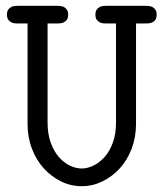

<svg xmlns="http://www.w3.org/2000/svg" viewBox="-20 -631 565 662"><path d="M4 -581Q4 -592 8.5 -598Q13 -604 19 -607Q25 -610 32 -610.5Q39 -611 45 -611H174Q180 -611 187 -610.5Q194 -610 200 -607Q206 -604 210.5 -598Q215 -592 215 -581Q215 -569 210.5 -563Q206 -557 200 -554Q194 -551 187 -550.5Q180 -550 174 -550H144V-209Q144 -169 155 -139Q166 -109 183 -89.5Q200 -70 221 -60Q242 -50 262 -50Q281 -50 302 -60Q323 -70 340.5 -89.5Q358 -109 369 -139Q380 -169 380 -209V-550H350Q344 -550 337 -550.5Q330 -551 324 -554Q318 -557 313.5 -563Q309 -569 309 -581Q309 -592 313.5 -598Q318 -604 324 -607Q330 -610 337 -610.5Q344 -611 350 -611H479Q485 -611 492 -610.5Q499 -610 505 -607Q511 -604 515.5 -598Q520 -592 520 -581Q520 -569 516 -563Q512 -557 505.5 -554Q499 -551 492 -550.5Q485 -550 479 -550H449V-204Q449 -158 434 -118.5Q419 -79 393 -50.5Q367 -22 333 -5.5Q299 11 262 11Q224 11 190.5 -5.5Q157 -22 131 -50.5Q105 -79 90 -118.5Q75 -158 75 -204V-550H45Q39 -550 32 -550.5Q25 -551 19 -554Q13 -557 8.5 -563Q4 -569 4 -581Z"/></svg>

Font: CMU Typewriter Custom
Style: Regular
Weight: 500
Monospace: yes
Version: Version 0.7.0